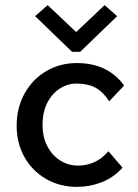

<svg xmlns="http://www.w3.org/2000/svg" viewBox="-20 -718 540 749"><path d="M281 11Q213 11 159.5 -20Q106 -51 75.5 -105Q45 -159 45 -228Q45 -297 75.5 -352.5Q106 -408 159.5 -440Q213 -472 280 -472Q342 -472 388.5 -449Q435 -426 464 -384L406 -323Q380 -362 350.5 -377Q321 -392 278 -392Q244 -392 213.5 -372.5Q183 -353 164.5 -317Q146 -281 146 -231Q146 -183 165 -147Q184 -111 215.5 -91.5Q247 -72 285 -72Q317 -72 347 -85Q377 -98 403 -128L458 -64Q423 -25 376.5 -7Q330 11 281 11ZM166 -698 277 -593 388 -698 437 -655 293 -516H261L117 -655Z"/></svg>

Font: Inconsolata SemiBold
Style: Regular
Weight: 600
Monospace: yes
Designer: Raph Levien, Cyreal, Brenton Simpson
Foundry: Raph Levien, Cyreal, Google
Version: Version 3.100; ttfautohint (v1.8.4.7-5d5b)